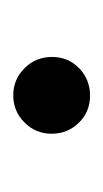

<svg xmlns="http://www.w3.org/2000/svg" viewBox="47 -444 156 290"><g transform="rotate(90 125.0 -299.0)"><path d="M66 -299.5Q66 -324 83 -340.5Q100 -357 124.5 -357Q149 -357 165.5 -340Q182 -323 182 -299Q182 -275 165 -258Q148 -241 124 -241Q100 -241 83 -258Q66 -275 66 -299.5Z"/></g></svg>

Font: GFS Didot
Style: Regular
Weight: 400
Designer: Takis Katsoulidis and George D. Matthiopoulos
Foundry: Takis Katsoulidis and George D. Matthiopoulos
Version: Version 1.0